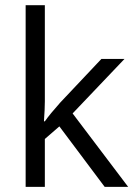

<svg xmlns="http://www.w3.org/2000/svg" viewBox="-20 -728 529 748"><path d="M154.7 0H79.9V-707.8H154.7V-332.7Q154.7 -304.3 151.2 -255.3H154.7Q175.4 -284.6 214.4 -328.1L375.1 -498.5H465.1L262.9 -286.1L479.3 0H387.8L211.3 -235.6L154.7 -186.6Z"/></svg>

Font: KhulaRegular
Style: Regular
Weight: 400
Designer: Erin McLaughlin, Steve Matteson
Version: Version 1.001;PS 1.0;hotconv 1.0.72;makeotf.lib2.5.5900; ttf